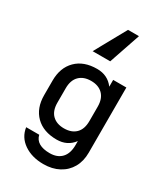

<svg xmlns="http://www.w3.org/2000/svg" viewBox="-245 -988 1090 1248"><g transform="rotate(30 300.0 -364.5)"><path d="M293 151Q206 151 146.5 110Q87 69 77 -1H175Q183 34 213 51.5Q243 69 293 69Q350 69 381.5 35.5Q413 2 413 -61V-91Q368 -30 288 -30Q188 -30 131 -86.5Q74 -143 74 -240V-349Q74 -446 131 -503Q188 -560 288 -560Q368 -560 413 -499V-550H512V-61Q512 3 485 50.5Q458 98 408.5 124.5Q359 151 293 151ZM293 -473Q237 -473 205 -441Q173 -409 173 -349V-241Q173 -180 205 -148.5Q237 -117 293 -117Q349 -117 381 -148.5Q413 -180 413 -241V-349Q413 -409 381 -441Q349 -473 293 -473ZM416 -880 336 -645H204L334 -880Z"/></g></svg>

Font: Tiny Medium
Style: Regular
Weight: 500
Monospace: yes
Designer: Philipp Nurullin, Konstantin Bulenkov
Foundry: JetBrains
Version: Version 2.251; ttfautohint (v1.8.4.7-5d5b)